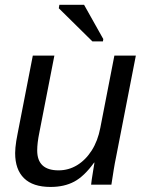

<svg xmlns="http://www.w3.org/2000/svg" viewBox="-20 -756 596 786"><path d="M365.2 -90.3Q324.7 -34.2 283.9 -12.5Q243.2 9.3 187 9.3Q114.7 9.3 78.4 -26.4Q42 -62 42 -129.4Q42 -140.1 43.2 -152.3Q44.4 -164.6 46.6 -179Q48.8 -193.4 52.2 -209.5L114.3 -528.3H202.6L141.1 -213.4Q132.3 -170.4 132.3 -140.1Q132.3 -58.6 219.7 -58.6Q260.7 -58.6 295.7 -79.8Q330.6 -101.1 355.5 -140.1Q380.4 -179.2 390.6 -232.4L448.2 -528.3H536.1L455.1 -112.8Q450.2 -89.8 445.6 -61.5Q440.9 -33.2 436 0H353Q353 -3.9 355.5 -20.5Q357.9 -37.1 361.3 -57.1Q364.7 -77.1 366.7 -90.3ZM402.8 -596.2 401.4 -586.4H358.4L220.7 -722.2L223.1 -736.3H324.2Z"/></svg>

Font: Arimo
Style: Italic
Weight: 400
Italic angle: -12°
Designer: Steve Matteson
Foundry: Monotype Imaging Inc.
Version: Version 1.33